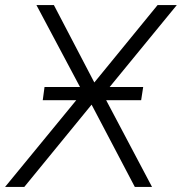

<svg xmlns="http://www.w3.org/2000/svg" viewBox="-36 -739 719 759"><path d="M-16 0 300 -385V-358L108 -719H177L340 -407H332L587 -719H663L363 -353V-382L565 0H497L321 -335H334L60 0ZM133 -343 140 -395H530L522 -343Z"/></svg>

Font: Nunitoga
Style: Light Italic
Weight: 300
Italic angle: -9°
Designer: Vernon Adams
Foundry: Vernon Adams
Version: Version 1.0